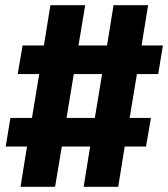

<svg xmlns="http://www.w3.org/2000/svg" viewBox="-20 -737 647 739"><path d="M59 -18 84 -173H2L20 -283H103L131 -452H48L67 -562H149L174 -717H308L282 -562H392L417 -717H550L525 -562H607L589 -452H507L479 -283H561L542 -173H460L435 -18H302L327 -173H218L192 -18ZM236 -283H345L373 -452H264Z"/></svg>

Font: Iosevka Etoile XBdObl
Style: Regular
Weight: 800
Italic angle: -9°
Designer: Belleve Invis
Foundry: Belleve Invis
Version: Version 15.5.2; ttfautohint (v1.8.4)